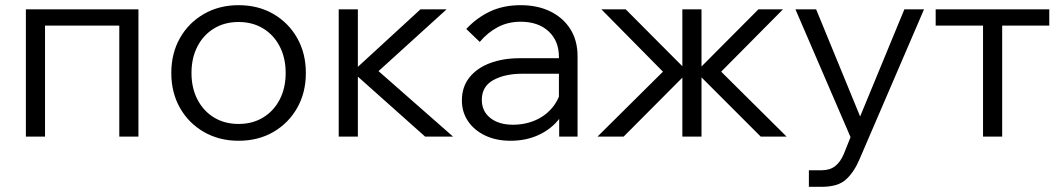

<svg xmlns="http://www.w3.org/2000/svg" viewBox="-20 -528 4100 742"><path d="M80 0V-492H515V0H441V-477L493 -429H92L154 -477V0Z M902 16Q827 16 768 -18Q709 -52 675.5 -111Q642 -170 642 -246Q642 -322 675.5 -381Q709 -440 768 -474Q827 -508 902 -508Q978 -508 1036.5 -474Q1095 -440 1128.5 -381Q1162 -322 1162 -246Q1162 -170 1128.5 -111Q1095 -52 1036.5 -18Q978 16 902 16ZM902 -49Q956 -49 997 -74Q1038 -99 1061 -143.5Q1084 -188 1084 -246Q1084 -304 1061 -348.5Q1038 -393 997 -418Q956 -443 902 -443Q848 -443 807 -418Q766 -393 743 -348.5Q720 -304 720 -246Q720 -188 743 -143.5Q766 -99 807 -74Q848 -49 902 -49Z M1623 0 1337 -255H1347L1605 -492H1706L1435 -246L1410 -282L1731 0ZM1289 0V-492H1363V0Z M2212 0H2141V-96L2140 -124V-308Q2140 -370 2100 -407Q2060 -444 1992 -444Q1943 -444 1903.5 -423Q1864 -402 1834 -366L1782 -416Q1823 -460 1874.5 -484Q1926 -508 1992 -508Q2058 -508 2107.5 -483.5Q2157 -459 2184.5 -415Q2212 -371 2212 -311ZM1953 16Q1897 16 1854.5 -4.5Q1812 -25 1788.5 -60Q1765 -95 1765 -140Q1765 -192 1794 -228.5Q1823 -265 1873.5 -284Q1924 -303 1988 -303H2150V-243H1998Q1931 -243 1886.5 -218.5Q1842 -194 1842 -142Q1842 -98 1875 -72Q1908 -46 1962 -46Q2014 -46 2056 -66.5Q2098 -87 2123.5 -124Q2149 -161 2152 -209L2182 -192Q2182 -132 2152.5 -85Q2123 -38 2071 -11Q2019 16 1953 16Z M2920 0 2665 -255H2675L2911 -492H3006L2767 -251L3020 0ZM2289 0 2542 -251 2304 -492H2398L2634 -255H2644L2390 0ZM2617 0V-492H2691V0Z M3475 -492H3551L3301 89Q3280 138 3249 166Q3218 194 3155 194H3106V130H3155Q3187 130 3207.5 114Q3228 98 3241 67L3267 2L3054 -492H3134L3320 -39H3288Z M3779 0V-471H3853V0ZM3596 -429V-492H4035V-429Z"/></svg>

Font: Wix Madefor Display
Style: Regular
Weight: 400
Designer: Dalton Maag Ltd
Foundry: Dalton Maag Ltd
Version: Version 3.100